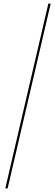

<svg xmlns="http://www.w3.org/2000/svg" viewBox="-20 -800 302 1070"><path d="M249.5 -780 9.5 250H22.5L262.5 -780Z"/></svg>

Font: Bodoni* 16pt Fatface
Style: Italic
Weight: 900
Italic angle: -13°
Version: Version 2.3